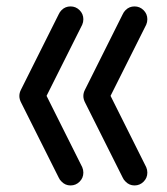

<svg xmlns="http://www.w3.org/2000/svg" viewBox="-20 -566 509 586"><path d="M43.9 -292 159.2 -522.5Q162.1 -529.3 168 -535.2Q179.2 -546.4 195.3 -546.4Q211.4 -546.4 222.9 -534.9Q234.4 -523.4 234.4 -507.3Q234.4 -498.5 231 -490.7L122.1 -273.4L231 -55.7Q234.4 -47.9 234.4 -39.1Q234.4 -22.9 222.9 -11.5Q211.4 0 195.3 0Q179.2 0 168 -11.7Q162.1 -17.1 159.2 -23.9L44.9 -252Q39.1 -262.7 39.1 -272.9Q39.1 -282.7 43.9 -292ZM239.3 -292 354.5 -522.5Q357.4 -529.3 363.3 -535.2Q374.5 -546.4 390.6 -546.4Q406.7 -546.4 418.2 -534.9Q429.7 -523.4 429.7 -507.3Q429.7 -498.5 426.3 -490.7L317.4 -273.4L426.3 -55.7Q429.7 -47.9 429.7 -39.1Q429.7 -22.9 418.2 -11.5Q406.7 0 390.6 0Q374.5 0 363.3 -11.7Q357.4 -17.1 354.5 -23.9L240.2 -252Q234.4 -262.7 234.4 -272.9Q234.4 -282.7 239.3 -292Z"/></svg>

Font: Comfortaa
Style: Regular
Weight: 400
Designer: Johan Aakerlund - aajohan
Foundry: Johan Aakerlund
Version: Version 2.004 2013